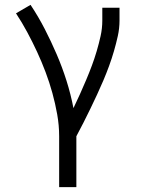

<svg xmlns="http://www.w3.org/2000/svg" viewBox="-20 -562 590 792"><path d="M224 210V0Q224 -45 216 -90Q208 -135 196 -178.5Q184 -222 168 -264.5Q152 -307 133 -348Q114 -389 92.5 -429Q71 -469 46 -507L106 -542Q138 -494 164.5 -442.5Q191 -391 214 -337.5Q237 -284 254.5 -228.5Q272 -173 283 -116Q297 -145 310 -174Q323 -203 335.5 -232.5Q348 -262 359 -291.5Q370 -321 379 -351.5Q388 -382 395 -413.5Q402 -445 402 -477V-530H473V-477Q473 -445 466 -413.5Q459 -382 450 -351Q441 -320 430 -290Q419 -260 406.5 -230.5Q394 -201 380.5 -172Q367 -143 353 -114Q339 -85 324.5 -56.5Q310 -28 295 0V210Z"/></svg>

Font: Lode Term
Style: Regular
Weight: 400
Monospace: yes
Designer: Belleve Invis
Foundry: Belleve Invis
Version: Version 29.2.0